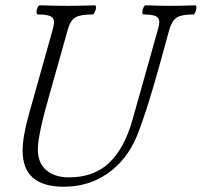

<svg xmlns="http://www.w3.org/2000/svg" viewBox="-20 -688 758 721"><path d="M219.2 13.2Q64.9 13.2 64.9 -122.1Q64.9 -175.8 89.8 -263.2L178.2 -578.1Q188 -611.3 176.3 -622.6Q164.6 -633.8 121.1 -633.8Q117.2 -635.3 117.2 -642.8Q117.2 -650.4 121.1 -659.2Q125 -668 128.9 -668Q199.2 -666 233.9 -666Q268.6 -666 336.9 -668Q340.8 -666.5 340.6 -658.9Q340.3 -651.4 336.2 -642.6Q332 -633.8 328.1 -633.8Q282.2 -633.8 263.4 -622.8Q244.6 -611.8 234.9 -578.1L167 -336.9Q122.1 -181.6 122.1 -127Q122.1 -76.2 153.6 -49.1Q185.1 -22 238.8 -22Q333 -22 390.1 -76.7Q447.3 -131.3 477.1 -236.8L573.2 -578.1Q583.5 -611.3 571.8 -622.6Q560.1 -633.8 518.1 -633.8Q514.2 -635.3 514.4 -642.8Q514.6 -650.4 518.6 -659.2Q522.5 -668 526.9 -668Q588.4 -666 621.1 -666Q652.3 -666 713.9 -668Q717.8 -666.5 717.5 -658.9Q717.3 -651.4 713.6 -642.6Q710 -633.8 706.1 -633.8Q663.1 -633.8 644.5 -622.6Q626 -611.3 616.2 -578.1L577.1 -436Q525.4 -251.5 492.2 -172.9Q455.1 -85.9 383.8 -36.4Q312.5 13.2 219.2 13.2Z"/></svg>

Font: Junicode SmCond Light
Style: Italic
Weight: 300
Width: 4
Italic angle: -11°
Designer: Peter S. Baker
Version: Version 2.206